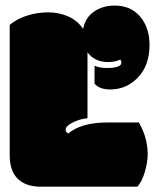

<svg xmlns="http://www.w3.org/2000/svg" viewBox="-20 -684 568 704"><path d="M128.9 0.5Q74.7 0.5 45.2 -28.3Q15.6 -57.1 15.6 -115.2V-592.8Q41.5 -614.7 78.9 -626.7Q116.2 -638.7 156.5 -638.7Q196.8 -638.7 230.7 -623.5Q264.6 -608.4 284.7 -578.1Q292.5 -619.1 324.7 -641.4Q356.9 -663.6 400.4 -663.6Q460 -663.6 494.1 -622.8Q528.3 -582 528.3 -519.5Q528.3 -441.4 482.9 -397Q441.9 -356 383.8 -356Q344.7 -356 326.7 -377.4V-442.9Q345.7 -434.6 371.8 -434.6Q397.9 -434.6 411.6 -439.7Q425.3 -444.8 425.3 -454.6Q425.3 -459 421.4 -465.8Q403.3 -456.5 376 -456.5Q327.1 -456.5 300.8 -492.2V-250.5Q273.4 -248 247.1 -235.1Q220.7 -222.2 220.7 -208.5Q220.7 -200.2 230 -194.3Q278.3 -234.9 373.5 -234.9H489.3Q521.5 -178.2 521.5 -119.1Q521.5 -89.8 511.2 -54.2Q501 -18.6 483.9 0.5Z"/></svg>

Font: Modak
Style: Regular
Weight: 400
Version: Version 1.036;PS Version 1.000;hotconv 1.0.79;makeotf.lib2.5